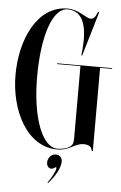

<svg xmlns="http://www.w3.org/2000/svg" viewBox="-60 -750 614 973"><g transform="rotate(5 247.5 -263.0)"><path d="M495 -427H215V-423H334V-57.5C334 -25.5 328.5 -16.5 303.5 -5C290.5 0.5 270 4 254 4C177 4 120 -142 120 -350C120 -558 168 -704 245 -704C331 -704 346 -609 337 -510L334 -477H338L405 -703L399 -705C389 -679 380 -667 364 -667C341 -667 302 -708 245 -708C87 -708 10 -526 10 -350C10 -174 96 8 254 8C317 8 338 -30.5 386 -30.5C408.5 -30.5 428 -20.5 428 0H434V-423H495ZM249 34C222.7 34 208.3 58 208.3 78.3C208.3 95.7 219.3 107.7 232.3 107.7C236.7 107.7 241.3 106.3 245.7 103.3C249.3 101 252 98 255 98C256.7 98 258 99.7 258 102.3C258 117.3 230.7 166 219.3 178.3L222 181.7C256.3 145 281.7 98 281.7 67.7C281.7 47.3 268.7 34 249 34Z"/></g></svg>

Font: Picaflor 96 pt
Style: Regular
Weight: 400
Designer: Ariel Martín Pérez
Foundry: Tunera Type Foundry
Version: Version 1.000;hotconv 1.0.109;makeotfexe 2.5.65596